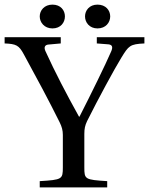

<svg xmlns="http://www.w3.org/2000/svg" viewBox="-31 -811 645 831"><path d="M141 -740C141 -714 161 -688 196 -688C232 -688 250 -714 250 -740C250 -766 232 -791 196 -791C161 -791 141 -766 141 -740ZM337 -740C337 -714 356 -688 391 -688C427 -688 446 -714 446 -740C446 -766 427 -791 391 -791C356 -791 337 -766 337 -740ZM-11 -623C39 -621 51 -615 72 -576C125 -479 181 -375 227 -282C237 -262 241 -246 241 -227V-87C241 -35 238 -33 141 -27V0H433V-27C336 -33 334 -35 334 -87V-231C334 -254 337 -268 346 -287C394 -383 465 -514 494 -561C526 -613 531 -620 594 -623V-650H388V-623L439 -619C456 -617 458 -606 450 -588C426 -532 363 -404 313 -306H311C256 -405 207 -499 166 -589C158 -606 163 -616 177 -618L232 -623V-650H-11Z"/></svg>

Font: erewhon
Style: Regular
Weight: 400
Version: Version 1.0.0